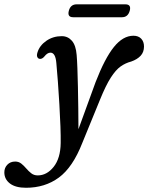

<svg xmlns="http://www.w3.org/2000/svg" viewBox="-130 -640 700 908"><path d="M322 -251.5Q365.5 -364 408.5 -417.5Q451.5 -471 501 -471Q524.5 -471 537.8 -457Q551 -443 551 -420Q551 -393.5 535 -376.2Q519 -359 490.5 -349Q463.5 -342 440.5 -325.8Q417.5 -309.5 394 -273Q370.5 -236.5 342.5 -167.5L259 36.5Q214 151.5 148.2 199.8Q82.5 248 -7 248Q-56.5 248 -83 227.8Q-109.5 207.5 -109.5 175Q-109.5 153.5 -95.2 138.8Q-81 124 -58 124Q-41.5 124 -29.2 133.8Q-17 143.5 -6 156.5Q5 169.5 17.8 179.5Q30.5 189.5 48.5 189.5Q91.5 189.5 123.8 149Q156 108.5 157 36.5Q157.5 5.5 155.8 -43Q154 -91.5 150.8 -146.5Q147.5 -201.5 143.8 -253.2Q140 -305 136.5 -341.5Q132.5 -391 108.5 -391Q94 -391 80 -373Q68.5 -359 55.5 -362Q49 -364 46 -371.5Q43 -379 47.5 -393Q57.5 -425 89.2 -447Q121 -469 162 -469Q191 -469 210 -447.2Q229 -425.5 232.5 -380Q234.5 -357.5 236 -317.8Q237.5 -278 238.5 -229Q239.5 -180 240.2 -128Q241 -76 241 -29ZM195.5 -589Q203.5 -619.5 232.5 -619.5H463Q492 -619.5 483.5 -589Q475 -558.5 447 -558.5H216Q187.5 -558.5 195.5 -589Z"/></svg>

Font: Fraunces 9pt Soft
Style: Italic
Weight: 400
Italic angle: -16°
Version: Version 1.000;[0bf87f6ff]